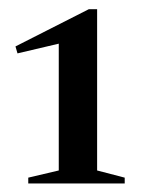

<svg xmlns="http://www.w3.org/2000/svg" viewBox="-20 -732 314 428"><path d="M111 -352V-664L155 -645L19 -613L14.5 -628.5L178 -711.5H196.5V-352L258 -336V-323H43V-336Z"/></svg>

Font: Newsreader 60pt Medium
Style: Regular
Weight: 500
Designer: Hugues Gentile
Foundry: Production Type
Version: Version 1.003